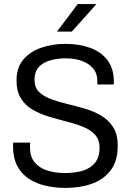

<svg xmlns="http://www.w3.org/2000/svg" viewBox="-20 -911 640 941"><path d="M301 10Q249 10 202.5 -1Q156 -12 120.5 -35.5Q85 -59 64.5 -98Q44 -137 44 -192Q44 -197 44 -202Q44 -207 45 -212H128Q127 -206 127 -200Q127 -194 127 -188Q127 -144 149 -116.5Q171 -89 209.5 -76Q248 -63 298 -63Q348 -63 386 -74.5Q424 -86 446 -113.5Q468 -141 468 -187Q468 -227 445.5 -251Q423 -275 387 -289.5Q351 -304 307.5 -315Q264 -326 221 -339Q178 -352 141.5 -372.5Q105 -393 83 -428Q61 -463 61 -517Q61 -579 94 -618.5Q127 -658 182 -677Q237 -696 301 -696Q367 -696 420.5 -677Q474 -658 506 -617Q538 -576 538 -510V-497H457V-515Q457 -551 436.5 -575.5Q416 -600 381.5 -612.5Q347 -625 302 -625Q259 -625 224 -614.5Q189 -604 169 -581Q149 -558 149 -520Q149 -483 171 -461Q193 -439 229.5 -425.5Q266 -412 309.5 -401.5Q353 -391 396 -378.5Q439 -366 475.5 -344.5Q512 -323 534.5 -288Q557 -253 557 -197Q557 -122 522.5 -76.5Q488 -31 430.5 -10.5Q373 10 301 10ZM259 -756 361 -891H450V-888L332 -756Z"/></svg>

Font: Chivo Mono Light
Style: Regular
Weight: 300
Monospace: yes
Designer: Hector Gatti
Foundry: Omnibus-Type
Version: Version 1.008